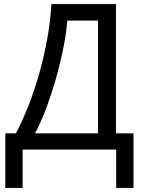

<svg xmlns="http://www.w3.org/2000/svg" viewBox="-20 -734 696 942"><path d="M549 -714V-80H635V188H550V0H91V188H6V-80H58Q91 -142 121 -219Q151 -296 174.5 -380.5Q198 -465 213 -550Q228 -635 232 -714ZM310 -633Q306 -575 291.5 -502Q277 -429 255.5 -352.5Q234 -276 207.5 -205Q181 -134 152 -80H461V-633Z"/></svg>

Font: Noto Sans Display
Style: Regular
Weight: 400
Designer: Monotype Design Team
Foundry: Monotype Imaging Inc.
Version: Version 2.003